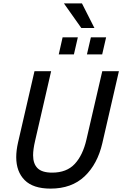

<svg xmlns="http://www.w3.org/2000/svg" viewBox="-20 -1114 728 1144"><path d="M76.7 -177.7Q76.7 -217.3 87.4 -264.6L185.5 -689.9H284.7L189 -274.4Q177.2 -223.6 177.2 -189Q177.2 -138.2 203.9 -111.8Q230.5 -85.4 291 -85.4Q377 -85.4 425.3 -137.2Q473.6 -189 495.1 -282.7L589.4 -689.9H688.5L589.8 -261.2Q561 -136.2 483.9 -63.2Q406.7 9.8 281.2 9.8Q177.2 9.8 127 -40.8Q76.7 -91.3 76.7 -177.7ZM330.1 -790 353 -891.6H443.8L420.4 -790ZM498 -790 521.5 -891.6H612.3L588.9 -790ZM464.4 -947.3 360.8 -1093.8H468.3L542.5 -947.3Z"/></svg>

Font: Acari Sans Medium
Style: Italic
Weight: 500
Italic angle: -13°
Designer: Alfredo Marco Pradil and Stefan Peev
Foundry: Hanken Design Co.
Version: Version 1.045